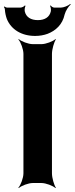

<svg xmlns="http://www.w3.org/2000/svg" viewBox="-47 -937 382 983"><path d="M219 -50V-661C219 -685 230 -722 239 -735L237 -737C224 -725 188 -711 165 -711H121C98 -711 62 -725 49 -737L47 -735C59 -722 73 -685 73 -661V-50C73 -26 59 11 47 24L49 26C62 14 98 0 121 0H165C188 0 224 14 237 26L239 24C230 11 219 -26 219 -50ZM147 -834C111 -834 87 -849 80 -878C78 -886 80 -902 84 -907L80 -909C77 -904 65 -898 57 -898H-10C-15 -898 -22 -902 -25 -904L-27 -901C-25 -899 -22 -893 -22 -888C-21 -871 -17 -854 -12 -840C10 -786 63 -753 133 -753C156 -753 178 -757 197 -764C238 -780 273 -811 284 -863C289 -882 304 -905 315 -914L313 -917C303 -908 279 -898 264 -898H231C225 -898 215 -904 213 -909L209 -907C213 -902 215 -886 213 -878C206 -849 182 -834 147 -834Z"/></svg>

Font: Asimov
Style: EdgeExtreme
Weight: 500
Designer: Google
Version: Version 2.000980: 2014